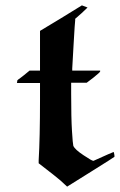

<svg xmlns="http://www.w3.org/2000/svg" viewBox="-20 -668 446 715"><path d="M328 -69Q401 -102 403 -102Q404 -102 405.5 -93.5Q407 -85 406 -84Q406 -83 318 -28L230 27Q214 13 205 4Q194 -6 124 -60V-71Q129 -154 129 -297V-359H43L44 -363Q44 -365 44 -367L45 -369L48 -372Q51 -374 57 -378.5Q63 -383 68 -387L90 -405H129V-553L207 -600L285 -648Q304 -641 306 -640Q299 -633 284 -619L260 -598V-592Q259 -589 254 -501.5Q249 -414 249 -413V-405H353V-402Q353 -399 328 -379L303 -360H245V-319Q245 -228 248 -181Q251 -132 253 -125Q259 -111 291 -90Q322 -69 328 -69Z"/></svg>

Font: KaTeX_Fraktur
Style: Bold
Weight: 700
Version: Version 1.1; ttfautohint (v1.3)